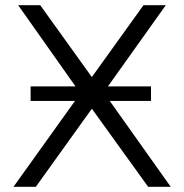

<svg xmlns="http://www.w3.org/2000/svg" viewBox="-20 -720 708 740"><path d="M271 -387H98V-331H269L32 0H118L334 -301L551 0H638L403 -331H562V-387H396L619 -700H533L334 -423L135 -700H50Z"/></svg>

Font: Montserrat Z
Style: Regular
Weight: 400
Designer: Julieta Ulanovsky
Foundry: Julieta Ulanovsky
Version: Version 8.000